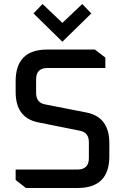

<svg xmlns="http://www.w3.org/2000/svg" viewBox="-20 -937 622 957"><path d="M58 -40V-92H366Q423 -92 423 -149V-228Q423 -276 380 -285L171 -327Q58 -349 58 -479V-532Q58 -690 215 -690H453L505 -650V-598H216Q160 -598 160 -541V-474Q160 -426 203 -417L412 -376Q525 -353 525 -224V-158Q525 0 367 0H109ZM147 -870 192 -917 291 -823 390 -917 435 -870 291 -729Z"/></svg>

Font: Oxanium Medium
Style: Regular
Weight: 500
Designer: Severin Meyer
Version: Version 1.001